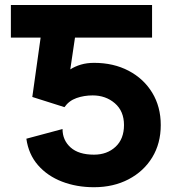

<svg xmlns="http://www.w3.org/2000/svg" viewBox="-20 -743 709 775"><path d="M240.2 -310.5 161.6 -335.4 110.4 -351.6 144 -591.3H23.9V-722.7H593.8V-591.3H282.7L263.7 -462.9Q282.7 -475.1 306.6 -482.2Q330.6 -489.3 359.9 -489.3Q438.5 -489.3 499.3 -457.3Q560.1 -425.3 594.5 -368.7Q628.9 -312 628.9 -238.3Q628.9 -164.1 594.5 -107.7Q560.1 -51.3 499 -19.3Q438 12.7 359.4 12.7Q289.1 12.7 230.2 -10Q171.4 -32.7 133.3 -76.4Q95.2 -120.1 86.4 -183.1L232.4 -222.2Q232.4 -177.2 264.9 -147.9Q297.4 -118.7 359.4 -118.7Q412.1 -118.7 446.3 -150.4Q480.5 -182.1 480.5 -238.3Q480.5 -294.4 443.6 -326.2Q406.7 -357.9 354 -357.9Q319.3 -357.9 288.8 -347.2Q258.3 -336.4 240.2 -310.5Z"/></svg>

Font: Giphurs
Style: Bold
Weight: 700
Version: Version 0.920; ttfautohint (v1.8.4.7-5d5b)